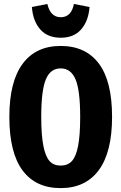

<svg xmlns="http://www.w3.org/2000/svg" viewBox="-20 -945 621 982"><path d="M291 -752Q223.1 -752 185.8 -794.7Q148.4 -837.4 143.1 -909.2L222.2 -924.8Q237.8 -856.9 291 -856.9Q317.9 -856.9 335 -874.5Q352.1 -892.1 357.9 -924.8L438 -909.2Q432.6 -837.9 395.3 -794.9Q357.9 -752 291 -752ZM290 -710Q418 -710 485.6 -619.9Q553.2 -529.8 553.2 -347.2Q553.2 -167 485.4 -75Q417.5 17.1 290 17.1Q162.6 17.1 95.2 -73.7Q27.8 -164.6 27.8 -347.2Q27.8 -526.9 95.5 -618.4Q163.1 -710 290 -710ZM290 -595.2Q237.8 -595.2 214.4 -538.8Q190.9 -482.4 190.9 -347.2Q190.9 -253.4 201.9 -198.5Q212.9 -143.6 233.9 -120.8Q254.9 -98.1 290 -98.1Q326.2 -98.1 347.4 -120.8Q368.7 -143.6 379.4 -198.2Q390.1 -252.9 390.1 -347.2Q390.1 -482.4 366.5 -538.8Q342.8 -595.2 290 -595.2Z"/></svg>

Font: Fira Sans Compressed
Style: Bold
Weight: 700
Width: 1
Designer: Carrois Corporate & Edenspiekermann AG
Foundry: Carrois Corporate GbR & Edenspiekermann AG
Version: Version 4.203;PS 004.203;hotconv 1.0.88;makeotf.lib2.5.64775